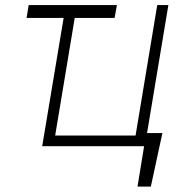

<svg xmlns="http://www.w3.org/2000/svg" viewBox="-20 -565 748 742"><path d="M431.8 -545.5 422.9 -495.7H268.8L193.2 -41.2H503.9L587.7 -545.5H630.7L548.3 -50.8H607.6L562.9 156.2H511.4L536.9 0H143.1L225.9 -495.7H82.7L90.9 -545.5Z"/></svg>

Font: Inter UI Extra Light
Style: Italic
Weight: 200
Italic angle: -9.39999°
Designer: Rasmus Andersson
Foundry: rsms
Version: 3.2;8d6f07862